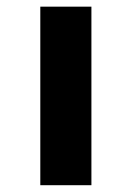

<svg xmlns="http://www.w3.org/2000/svg" viewBox="-20 -543 379 565"><path d="M98.6 2V-523.4H249V2Z"/></svg>

Font: Gen Shin Gothic Bold
Style: Bold
Weight: 700
Designer: [Source Han Sans]
Ryoko NISHIZUKA  (kana & ideographs); Paul D. Hunt (Latin, Greek & Cyrillic); Wenlong ZHANG  (bopomofo
Version: Version 1.002.20150607